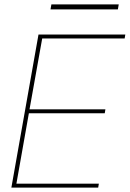

<svg xmlns="http://www.w3.org/2000/svg" viewBox="-20 -858 593 878"><path d="M32 0 156 -700H553L550 -682H173L115 -358H462L459 -340H112L55 -18H432L429 0ZM211 -815 215 -838H523L519 -815Z"/></svg>

Font: DM Sans 10pt Thin
Style: Italic
Weight: 250
Italic angle: -10°
Version: Version 4.004;gftools[0.9.30]